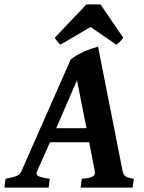

<svg xmlns="http://www.w3.org/2000/svg" viewBox="-47 -856 658 876"><path d="M181.2 -207 121.6 -73.7Q115.2 -58.6 129.4 -51.8Q143.6 -44.9 180.2 -40.5L174.8 0H-26.9L-21.5 -40.5Q10.3 -46.4 27.1 -52.7Q43.9 -59.1 50.3 -73.7L275.4 -584.5Q289.6 -595.7 305.4 -604.7Q321.3 -613.8 337.6 -621.1Q354 -628.4 370.1 -633.8Q386.2 -639.2 400.4 -643.1L512.7 -73.7Q514.2 -66.9 516.8 -61.5Q519.5 -56.2 524.9 -52.2Q530.3 -48.3 539.6 -45.4Q548.8 -42.5 563.5 -40.5L558.1 0H320.8L326.2 -40.5Q361.8 -43 375.2 -50.3Q388.7 -57.6 385.7 -73.7L359.9 -207ZM347.7 -271 304.2 -489.7 209.5 -271ZM515.1 -684.1Q508.3 -674.3 499.8 -665.3Q491.2 -656.2 483.4 -652.3L366.2 -732.9L229 -652.3Q224.6 -655.3 216.3 -664.8Q208 -674.3 203.1 -684.1L347.2 -835.9H411.6Z"/></svg>

Font: Gentium Book Basic
Style: Bold Italic
Weight: 700
Italic angle: -8°
Designer: J. Victor Gaultney and Annie Olsen
Foundry: SIL International
Version: Version 1.102; 2013; Maintenance release